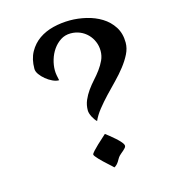

<svg xmlns="http://www.w3.org/2000/svg" viewBox="-95 -638 673 765"><g transform="rotate(-15 241.0 -256.0)"><path d="M283.2 50.3Q280.3 47.4 274.2 41.7Q268.1 36.1 260.5 29.3Q252.9 22.5 244.9 14.9Q236.8 7.3 230.2 0.2Q223.6 -6.8 219.2 -12.5Q214.8 -18.1 214.8 -21Q214.8 -24.4 223.6 -34.2Q232.4 -43.9 243.9 -54.7Q255.4 -65.4 266.1 -75Q276.9 -84.5 280.8 -88.4Q286.1 -84.5 296.9 -75.9Q307.6 -67.4 318.6 -57.6Q329.6 -47.9 337.9 -38.1Q346.2 -28.3 346.2 -22Q346.2 -18.1 342.5 -13.7Q338.9 -9.3 333.7 -4.9Q328.6 -0.5 323.5 3.7Q318.4 7.8 315.9 10.7Q311.5 15.6 308.3 21.2Q305.2 26.9 301.8 32.2Q298.3 37.6 293.9 42.2Q289.6 46.9 283.2 50.3ZM160.2 -342.3H157.2Q147 -342.3 133.1 -348.9Q119.1 -355.5 106.7 -365.7Q94.2 -376 85.4 -388.2Q76.7 -400.4 76.7 -411.6Q76.7 -451.7 92.5 -480.2Q108.4 -508.8 134.3 -526.9Q160.2 -544.9 193.8 -553.2Q227.5 -561.5 263.2 -561.5Q295.9 -561.5 330.1 -553.5Q364.3 -545.4 392.1 -528.3Q419.9 -511.2 437.5 -483.9Q455.1 -456.5 455.1 -418.5Q455.1 -395 443.6 -372.1Q432.1 -349.1 414.3 -326.2Q396.5 -303.2 374.3 -280.5Q352.1 -257.8 330.8 -235.4Q309.6 -212.9 291.7 -190.4Q273.9 -168 264.2 -146Q259.8 -149.9 255.4 -156Q251 -162.1 247.3 -169.2Q243.7 -176.3 241.5 -183.3Q239.3 -190.4 239.3 -196.3Q239.3 -218.8 247.6 -238Q255.9 -257.3 268.1 -274.4Q280.3 -291.5 294.7 -307.4Q309.1 -323.2 321.3 -339.8Q333.5 -356.4 341.8 -374.3Q350.1 -392.1 350.1 -412.6Q350.1 -433.1 342.5 -450.9Q335 -468.8 321.8 -482.2Q308.6 -495.6 290.8 -503.2Q272.9 -510.7 252.4 -510.7Q229 -510.7 210.7 -498.8Q192.4 -486.8 179.7 -468.5Q167 -450.2 160.4 -428Q153.8 -405.8 153.8 -384.8Q153.8 -374 155.8 -363.5Q157.7 -353 160.2 -342.3Z"/></g></svg>

Font: RIT Kutty
Style: Bold
Weight: 700
Designer: Artist Kutty Kodungallur
Foundry: Rachana Institute of Technology
Version: 1.3.2